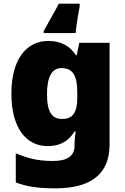

<svg xmlns="http://www.w3.org/2000/svg" viewBox="-20 -837 683 1046"><path d="M414 -803V-817H301C268 -758 246 -717 218 -668V-657H392C396 -700 406 -761 414 -803ZM243 -614C124 -614 42 -514 42 -327C42 -140 122 -41 240 -41C316 -41 360 -77 386 -121H392C388 -94 386 -69 386 -52V-42C386 11 348 40 271 40C184 40 133 26 66 -2V157C129 181 193 189 282 189C482 189 577 106 577 -50V-604H412L398 -536H394C365 -580 320 -614 243 -614ZM315 -466C383 -466 401 -416 401 -330V-307C401 -228 380 -189 318 -189C262 -189 236 -228 236 -324C236 -417 262 -466 315 -466Z"/></svg>

Font: Noto Sans Tamil UI Black
Style: Regular
Weight: 900
Designer: Jelle Bosma - Monotype Design Team
Foundry: Monotype Imaging Inc.
Version: Version 2.004